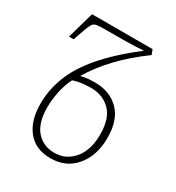

<svg xmlns="http://www.w3.org/2000/svg" viewBox="-138 -623 661 720"><g transform="rotate(30 192.5 -263.0)"><path d="M186 10Q122 10 87 -32.5Q52 -75 52 -150Q52 -208 74 -266Q96 -324 148 -385Q200 -446 289 -515Q258 -512 216 -511.5Q174 -511 115 -511Q94 -511 84 -508.5Q74 -506 69 -498Q64 -490 57 -471L39 -420H19L52 -536H314L322 -515Q194 -422 129 -313Q149 -318 164.5 -319Q180 -320 189 -320Q254 -320 294 -280.5Q334 -241 334 -163Q334 -87 294 -38.5Q254 10 186 10ZM189 -15Q239 -15 271.5 -54Q304 -93 304 -160Q304 -229 271.5 -262Q239 -295 186 -295Q177 -295 157 -293.5Q137 -292 111 -284Q96 -255 88.5 -219Q81 -183 81 -150Q81 -83 110.5 -49Q140 -15 189 -15Z"/></g></svg>

Font: Noto Serif ExtraCondensed Thin
Style: Italic
Weight: 100
Width: 2
Italic angle: -12°
Designer: Monotype Design Team
Foundry: Monotype Imaging Inc.
Version: Version 2.013